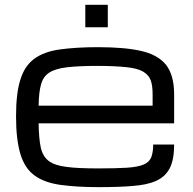

<svg xmlns="http://www.w3.org/2000/svg" viewBox="-20 -770 805 801"><path d="M706.5 -167Q706.5 -104 688 -67.9Q668.9 -31.7 630.4 -15.1Q593.8 1.5 532.2 5.9Q480.5 10.7 389.6 10.7Q299.8 10.7 230 1Q163.6 -8.8 124 -38.1Q83.5 -67.4 65.4 -126.5Q46.9 -188 46.9 -284.2Q46.9 -381.8 64.9 -437.5Q82.5 -495.1 122.6 -524.4Q162.6 -554.2 228 -563.5Q297.9 -573.2 387.2 -573.2Q499 -573.2 565.9 -558.1Q636.7 -543 671.9 -500.5Q706.5 -457 706.5 -376V-255.4H141.1Q142.1 -192.4 149.9 -155.3Q158.2 -117.7 183.1 -98.6Q208 -79.6 257.8 -73.7Q302.2 -67.4 389.6 -67.4Q463.9 -67.4 509.8 -70.3Q554.7 -73.2 579.1 -83.5Q602.5 -93.3 610.8 -113.3Q619.1 -135.3 619.1 -167ZM387.2 -495.1Q307.6 -495.1 259.3 -489.3Q210.4 -483.4 185.1 -466.8Q159.7 -450.2 150.9 -416.5Q142.1 -386.2 141.1 -329.1H616.7V-376Q616.7 -413.1 608.9 -434.6Q601.1 -457 577.1 -471.2Q553.7 -484.9 508.3 -489.7Q455.6 -495.1 387.2 -495.1ZM335.9 -750H429.7V-656.2H335.9Z"/></svg>

Font: Michroma+
Style: Regular
Weight: 400
Designer: beogot
Foundry: beogot
Version: Version